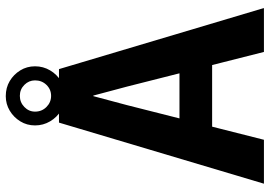

<svg xmlns="http://www.w3.org/2000/svg" viewBox="-158 -800 957 682"><g transform="rotate(-90 321.0 -458.5)"><path d="M227 -728H417L634 0H478L355 -486L323 -606H321L289 -486L166 0H10ZM231 -300H413L439 -184H205ZM321 -707Q293 -707 269.5 -721Q246 -735 231.5 -759.5Q217 -784 217 -813Q217 -842 231.5 -865.5Q246 -889 269.5 -903Q293 -917 321 -917Q351 -917 374.5 -903Q398 -889 412.5 -865.5Q427 -842 427 -813Q427 -784 412.5 -759.5Q398 -735 374.5 -721Q351 -707 321 -707ZM322 -756Q345 -756 361 -772.5Q377 -789 377 -813Q377 -835 361 -851Q345 -867 322 -867Q299 -867 282.5 -851Q266 -835 266 -813Q266 -789 282.5 -772.5Q299 -756 322 -756Z"/></g></svg>

Font: Murecho Thin SemiBold
Style: Regular
Weight: 600
Version: Version 1.010